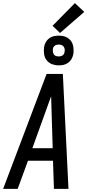

<svg xmlns="http://www.w3.org/2000/svg" viewBox="-35 -1208 559 1228"><path d="M-15 0 263 -735H367L403 0H310L304 -180H144L78 0ZM302 -260 295 -490Q294 -516 293.5 -541.5Q293 -567 292 -592Q283 -567 273.5 -541.5Q264 -516 255 -490L172 -260ZM341 -790Q318 -790 297 -798Q276 -806 263 -823Q250 -840 247 -862.5Q244 -885 247 -908Q250 -924 258 -938.5Q266 -953 279.5 -963Q293 -973 308.5 -976.5Q324 -980 340 -980Q355 -980 370 -977Q385 -974 397.5 -966Q410 -958 418.5 -947Q427 -936 431 -921.5Q435 -907 435.5 -892Q436 -877 434 -862Q431 -846 423 -831.5Q415 -817 401.5 -807Q388 -797 372.5 -793.5Q357 -790 341 -790ZM340 -847Q347 -847 353.5 -848.5Q360 -850 365.5 -854Q371 -858 374 -863.5Q377 -869 378 -876Q380 -885 378.5 -894Q377 -903 372 -910Q367 -917 358.5 -920Q350 -923 341 -923Q334 -923 327.5 -921.5Q321 -920 315.5 -916Q310 -912 307 -906.5Q304 -901 303 -894Q302 -885 303.5 -876Q305 -867 309.5 -860Q314 -853 322.5 -850Q331 -847 340 -847ZM349 -997 301 -1043 444 -1188 504 -1132Z"/></svg>

Font: Iosevka Medium
Style: Italic
Weight: 500
Italic angle: -9°
Monospace: yes
Designer: Belleve Invis
Foundry: Belleve Invis
Version: Version 32.5.0; ttfautohint (v1.8.4)